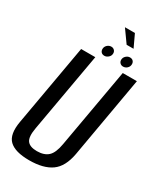

<svg xmlns="http://www.w3.org/2000/svg" viewBox="-223 -982 901 1066"><g transform="rotate(30 227.0 -449.0)"><path d="M155.3 4.2Q246.5 4.2 297 -31.8Q347.5 -67.7 363.5 -155.7L454.4 -675.2H363.8L274.3 -168.3Q263.9 -107.2 238.5 -84.2Q213.1 -61.1 167.4 -61.1Q121.9 -61.1 104.6 -84.2Q87.2 -107.2 98.3 -168.3L187.8 -675.2H97L5.5 -155.7Q-10.2 -67.7 27.3 -31.8Q64.9 4.2 155.3 4.2ZM227.2 -706.9Q240.3 -706.9 252 -717.3Q263.7 -727.7 263.7 -742.9Q263.7 -755 255.8 -762.7Q247.8 -770.5 236.1 -770.5Q221.8 -770.5 210.5 -760Q199.3 -749.4 199.3 -734.3Q199.3 -722.4 206.6 -714.6Q214 -706.9 227.2 -706.9ZM346.9 -706.9Q361.6 -706.9 372.6 -717.3Q383.6 -727.7 383.6 -742.9Q383.6 -755 376.3 -762.7Q369 -770.5 355.8 -770.5Q342.5 -770.5 330.9 -760Q319.3 -749.4 319.3 -734.3Q319.3 -722.4 327.3 -714.6Q335.2 -706.9 346.9 -706.9ZM304 -821.8H348.4L311.1 -901.5H247.1Z"/></g></svg>

Font: Anybody Thin Condensed
Style: Italic
Weight: 100
Width: 3
Italic angle: -10°
Version: Version 1.113;gftools[0.9.25]